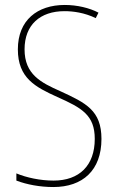

<svg xmlns="http://www.w3.org/2000/svg" viewBox="-20 -744 475 774"><path d="M195 10C313 10 389 -57 389 -184C389 -299 326 -329 224 -376C145 -411 79 -444 79 -545C79 -644 142 -699 240 -699C275 -699 320 -693 366 -671L377 -693C341 -712 291 -724 241 -724C131 -724 52 -663 52 -545C52 -429 123 -393 211 -353C310 -309 362 -280 362 -184C362 -77 300 -16 196 -16C142 -16 87 -28 46 -45V-16C88 0 141 10 195 10Z"/></svg>

Font: Noto Sans Condensed Thin
Style: Regular
Weight: 100
Width: 3
Designer: Monotype Design Team
Foundry: Monotype Imaging Inc.
Version: Version 2.013